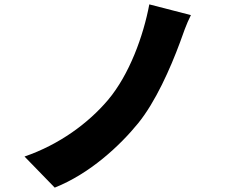

<svg xmlns="http://www.w3.org/2000/svg" viewBox="-20 -808 1040 877"><path d="M852 -739 662 -788C635 -644 571 -467 473 -351C384 -246 252 -148 92 -93L230 49C391 -15 528 -143 611 -245C690 -342 758 -495 802 -614C815 -650 831 -698 852 -739Z"/></svg>

Font: Noto Sans Korean Black
Style: Bold
Weight: 900
Designer: Ryoko NISHIZUKA (kana & ideographs); Paul D. Hunt (Latin, Greek & Cyrillic); Wenlong ZHANG (bopomofo); Sandoll Communica
Foundry: Adobe Systems Incorporated
Version: Version 1.000;PS 1;hotconv 1.0.78;makeotf.lib2.5.61930